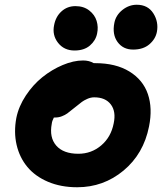

<svg xmlns="http://www.w3.org/2000/svg" viewBox="-20 -789 689 809"><path d="M461.9 -692.9Q468.3 -725.1 495.8 -747.1Q523.4 -769 556.2 -769Q603 -769 626 -732.9Q648.9 -696.8 641.1 -654.8Q635.3 -624.5 609.4 -602.3Q583.5 -580.1 541 -580.1Q498.5 -580.1 475.3 -612.1Q452.1 -644 461.9 -692.9ZM293.9 -576.2Q250 -576.2 224.6 -608.6Q199.2 -641.1 208 -683.1Q214.8 -719.2 239.3 -741.2Q263.7 -763.2 297.9 -763.2Q332.5 -763.2 356 -744.9Q379.4 -726.6 387.2 -700.7Q395 -674.8 389.2 -647.9Q383.3 -618.2 358.9 -597.2Q334.5 -576.2 293.9 -576.2ZM305.2 0Q236.8 0 182.6 -22.9Q128.4 -45.9 95.5 -85.4Q62.5 -125 50 -178.5Q37.6 -231.9 48.8 -292Q58.6 -340.8 88.9 -386.5Q119.1 -432.1 158.7 -463.9Q198.2 -495.6 243.9 -514.9Q289.6 -534.2 330.1 -534.2Q356 -534.2 375 -522.9H380.9Q467.8 -522.9 525.1 -487.8Q582.5 -452.6 603 -392.8Q623.5 -333 607.9 -255.9Q585 -140.6 500.5 -70.3Q416 0 305.2 0ZM198.2 -268.1Q187 -210 217 -175.5Q247.1 -141.1 310.1 -141.1Q365.2 -141.1 406.5 -176.3Q447.8 -211.4 459 -269Q469.7 -318.8 447 -348.9Q424.3 -378.9 377 -378.9Q362.3 -378.9 347.7 -372.3Q333 -365.7 325 -359.6Q316.9 -353.5 293.9 -335Q272.9 -317.9 263.4 -311Q253.9 -304.2 240.7 -299.1Q227.5 -293.9 212.9 -293.9H207Q199.2 -278.8 198.2 -268.1Z"/></svg>

Font: Shantell Sans Bouncy
Style: Bold Italic
Weight: 700
Italic angle: -11.31°
Designer: Stephen Nixon, Anya Danilova, Shantell Martin
Foundry: Arrow Type
Version: Version 1.006;[9816181b4]